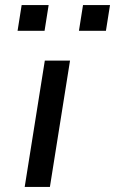

<svg xmlns="http://www.w3.org/2000/svg" viewBox="-20 -734 452 754"><path d="M77 0 156 -496H255L176 0ZM290 -613 306 -714H412L396 -613ZM49 -613 65 -714H171L155 -613Z"/></svg>

Font: Nunito Sans 7pt Expanded
Style: Italic
Weight: 400
Width: 7
Italic angle: -9°
Designer: Vernon Adams
Foundry: Vernon Adams
Version: Version 3.101;gftools[0.9.27]